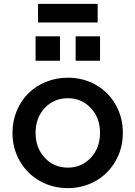

<svg xmlns="http://www.w3.org/2000/svg" viewBox="-20 -951 693 983"><path d="M174.8 -835.9V-931.2H480V-835.9ZM162.1 -640.1V-765.1H287.1V-640.1ZM367.2 -640.1V-765.1H492.2V-640.1ZM327.1 12.2Q249.5 12.2 184.6 -24.2Q119.6 -60.5 81.8 -125.7Q43.9 -190.9 43.9 -271Q43.9 -331.1 65.9 -383.8Q87.9 -436.5 125.7 -473.6Q163.6 -510.7 215.8 -532Q268.1 -553.2 327.1 -553.2Q405.3 -553.2 469.7 -517.1Q534.2 -481 571.5 -416Q608.9 -351.1 608.9 -271Q608.9 -190.4 570.8 -125Q532.7 -59.6 468.3 -23.7Q403.8 12.2 327.1 12.2ZM327.1 -92.8Q397.9 -92.8 445.1 -143.6Q492.2 -194.3 492.2 -271Q492.2 -347.2 445.1 -397.7Q397.9 -448.2 327.1 -448.2Q255.9 -448.2 209 -397.9Q162.1 -347.7 162.1 -271Q162.1 -194.3 209 -143.6Q255.9 -92.8 327.1 -92.8Z"/></svg>

Font: Plus Jakarta Sans SemiBold
Style: Regular
Weight: 600
Designer: Gumpita Rahayu
Foundry: Tokotype
Version: Version 2.006